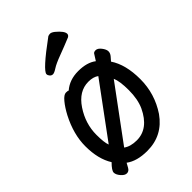

<svg xmlns="http://www.w3.org/2000/svg" viewBox="-220 -814 940 940"><g transform="rotate(-45 250.0 -344.0)"><path d="M238 24Q166 24 125 -7Q121 0 112.5 15.5Q104 31 89.5 31Q75 31 60.5 14Q46 -3 46 -17.5Q46 -32 75 -61Q39 -118 39 -207Q39 -289 84 -376Q103 -412 123 -436Q143 -460 157.5 -460Q172 -460 174 -457Q214 -492 274.5 -492Q335 -492 370 -465L389 -495Q393 -504 407 -504Q421 -504 434.5 -486.5Q448 -469 448 -455.5Q448 -442 437.5 -430Q427 -418 421 -411Q462 -350 462 -249Q462 -148 406 -64Q344 24 238 24ZM238 -49Q319 -49 364 -144Q384 -188 384 -250.5Q384 -313 371 -342L169 -68Q195 -49 238 -49ZM126 -132 327 -405Q307 -420 273 -420Q207 -420 162 -352.5Q117 -285 117 -208Q117 -154 126 -132ZM154 -591Q154 -615 292 -716Q298 -719 307 -719Q316 -719 330 -708Q366 -678 366 -659Q366 -650 356 -644Q310 -625 267 -609Q224 -593 205 -580.5Q186 -568 176.5 -568Q167 -568 160.5 -575.5Q154 -583 154 -591Z"/></g></svg>

Font: LXGW WenKai Mono Medium
Style: Regular
Weight: 500
Monospace: yes
Designer: LXGW / Fontworks Inc.
Foundry: LXGW / Fontworks Inc.
Version: Version 1.520; June 14, 2025